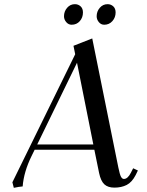

<svg xmlns="http://www.w3.org/2000/svg" viewBox="-20 -902 710 930"><path d="M40 -19 344.2 -639.2 335.9 -680.2 426.8 -715.8 553.2 -90.8Q560.1 -57.1 565.9 -46.1Q571.8 -35.2 580.1 -35.2Q598.6 -35.2 613.8 -64.9L625 -86.9L647.9 -76.2L637.2 -54.2Q619.1 -19 593.5 -6.1Q567.9 6.8 534.2 6.8Q502.9 6.8 485.6 -9Q468.3 -24.9 460 -64L437 -176.8H147.9L132.8 -146Q95.2 -69.3 89.8 1Q71.8 2.4 46.9 7.8ZM160.2 -202.1H432.1L353 -598.1ZM290 -823.2Q290 -846.7 305.2 -864.3Q320.3 -881.8 342.8 -881.8Q358.9 -881.8 370.4 -871.3Q381.8 -860.8 381.8 -841.8Q381.8 -816.9 366.5 -799.6Q351.1 -782.2 327.1 -782.2Q311.5 -782.2 300.8 -794.9Q290 -807.6 290 -823.2ZM448.2 -823.2Q448.2 -846.7 463.4 -864.3Q478.5 -881.8 501 -881.8Q517.1 -881.8 528.6 -871.3Q540 -860.8 540 -841.8Q540 -817.4 524.4 -799.8Q508.8 -782.2 484.9 -782.2Q469.2 -782.2 458.7 -794.9Q448.2 -807.6 448.2 -823.2Z"/></svg>

Font: Dihjauti S
Style: Bold Italic
Weight: 700
Italic angle: -9°
Designer: T. Christopher White
Version: Version 3.0.0